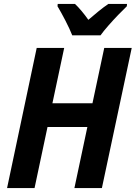

<svg xmlns="http://www.w3.org/2000/svg" viewBox="-20 -958 691 978"><path d="M16 0 167 -714H307L247 -432H451L511 -714H651L499 0H359L425 -311H222L156 0ZM348 -778Q335 -811 313 -853.5Q291 -896 273 -926L274 -938H362Q377 -924 395.5 -902Q414 -880 430 -857Q458 -881 482.5 -901Q507 -921 532 -938H627L626 -926Q608 -909 582 -882Q556 -855 531.5 -827Q507 -799 492 -778Z"/></svg>

Font: Noto Sans SemiCondensed
Style: Bold Italic
Weight: 700
Width: 4
Italic angle: -12°
Designer: Monotype Design Team
Foundry: Monotype Imaging Inc.
Version: Version 2.013; ttfautohint (v1.8.4.7-5d5b)